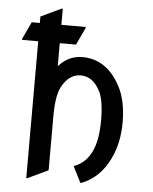

<svg xmlns="http://www.w3.org/2000/svg" viewBox="-54 -803 692 867"><g transform="rotate(5 291.5 -369.0)"><path d="M97.7 19.5V-600.6H24.4V-605.5L61 -683.6H97.7V-712.9L190.4 -756.8H195.3V-683.6H305.7V-678.7L269 -600.6H195.3V-496.1Q240.2 -546.9 303.2 -546.9Q412.1 -546.9 473.6 -434.1Q509.3 -368.7 509.3 -268.6Q509.3 -174.8 474.1 -103Q431.6 -13.7 347.7 19.5H342.8L306.2 -53.2Q365.2 -74.2 391.1 -137.7Q411.6 -188.5 411.6 -268.6Q411.6 -358.9 391.1 -399.4Q358.4 -463.9 302.7 -463.9Q247.6 -463.9 215.3 -399.4Q195.3 -359.4 195.3 -268.6V-24.4L102.5 19.5Z"/></g></svg>

Font: Nova Oval
Style: Book
Weight: 400
Version: Version 2.000